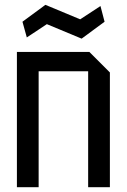

<svg xmlns="http://www.w3.org/2000/svg" viewBox="-20 -775 525 795"><path d="M50 0V-560H350L435 -475V0H345V-480H140V0ZM91 -620 73 -685 168 -755 312 -695 396 -750 413 -685 318 -615 174 -675Z"/></svg>

Font: Tektur SemiCondensed
Style: Regular
Weight: 400
Width: 4
Designer: Adam Jagosz
Foundry: Adam Jagosz
Version: Version 1.005;gftools[0.9.30]